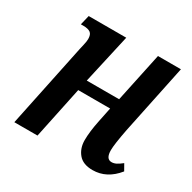

<svg xmlns="http://www.w3.org/2000/svg" viewBox="-128 -662 795 797"><g transform="rotate(30 270.0 -263.0)"><path d="M321 -82Q321 -122 333 -180L347 -248H194L142 0H31L114 -398Q115 -403 119.5 -422Q124 -441 124 -452Q124 -474 113 -482Q102 -490 79 -490H67L78 -536H258L205 -300H360L410 -536H520L451 -205Q436 -128 436 -100Q436 -58 463 -58Q474 -58 485 -63.5Q496 -69 511 -81L528 -51Q479 10 411 10Q365 10 343 -16.5Q321 -43 321 -82Z"/></g></svg>

Font: Noto Serif CondSemiBold
Style: Italic
Weight: 600
Width: 3
Italic angle: -12°
Designer: Monotype Design Team
Foundry: Monotype Imaging Inc.
Version: Version 1.001